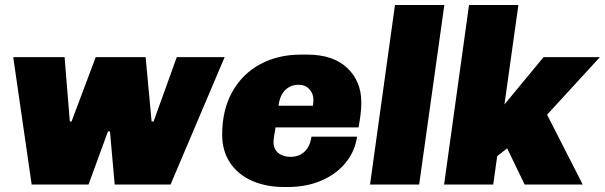

<svg xmlns="http://www.w3.org/2000/svg" viewBox="-20 -740 2426 770"><path d="M260 -253H267L364 -511H564L588 -253H596L689 -511H881L664 0H440L421 -213H413L335 0H107L33 -511H239Z M1429 -330Q1429 -305 1426 -281Q1423 -257 1418 -229H1085Q1077 -185 1077 -170Q1077 -142 1096 -126.5Q1115 -111 1145 -111Q1180 -111 1202 -132.5Q1224 -154 1229 -192H1412Q1404 -135 1367.5 -89Q1331 -43 1270.5 -16.5Q1210 10 1134 10H1119Q1047 10 990.5 -15Q934 -40 902.5 -87.5Q871 -135 871 -200Q871 -299 911.5 -371.5Q952 -444 1023.5 -482.5Q1095 -521 1187 -521H1212Q1316 -521 1372.5 -467.5Q1429 -414 1429 -330ZM1097 -316H1235Q1235 -319 1236 -325Q1237 -331 1237 -339Q1237 -365 1220.5 -382.5Q1204 -400 1178 -400Q1145 -400 1123.5 -378.5Q1102 -357 1097 -316Z M1762 -720 1661 0H1464L1564 -720Z M2003 -321 2160 -511H2386L2174 -280L2317 0H2084L2014 -145L1974 -114L1958 0H1761L1861 -720H2059Z"/></svg>

Font: Chivo Black Italic
Style: Regular
Weight: 900
Italic angle: -8.05°
Designer: Hector Gatti
Foundry: Omnibus-Type
Version: Version 1.007